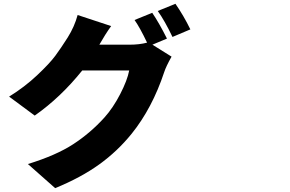

<svg xmlns="http://www.w3.org/2000/svg" viewBox="-20 -898 1540 1018"><path d="M865.2 -693.4 788.1 -661.1 889.6 -597.7Q860.4 -545.9 850.6 -515.6Q787.1 -324.2 677.7 -188.5Q602.5 -95.7 506.3 -26.4Q410.2 43 272.5 99.6L127.9 -28.3Q277.3 -74.2 368.7 -133.8Q460 -193.4 533.2 -274.4Q579.1 -325.2 617.2 -398.9Q655.3 -472.7 665 -524.4H416Q301.8 -381.8 164.1 -285.2L28.3 -385.7Q110.4 -436.5 176.8 -499Q243.2 -561.5 273.4 -602.5Q303.7 -643.6 338.9 -699.2Q375 -756.8 391.6 -818.4L569.3 -759.8Q537.1 -714.8 506.8 -661.1H668Q718.8 -661.1 759.8 -671.9Q721.7 -752 693.4 -792L787.1 -830.1Q823.2 -777.3 865.2 -693.4ZM816.4 -839.8 910.2 -877.9Q954.1 -814.5 989.3 -742.2L894.5 -702.1Q853.5 -788.1 816.4 -839.8Z"/></svg>

Font: Bpmf Zihi Sans Heavy
Style: Heavy
Weight: 900
Foundry: But Ko
Version: Version 1.320